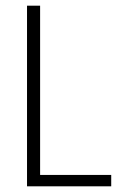

<svg xmlns="http://www.w3.org/2000/svg" viewBox="-20 -655 416 675"><path d="M371 -40V0H75V-635H121V-40Z"/></svg>

Font: Gemunu Libre ExtraLight
Style: Regular
Weight: 200
Designer: Puspanada Ekanayake, Sola Matas, Pathum Egodawatta, Kosala Senevirathne
Foundry: mooniak
Version: Version 1.100